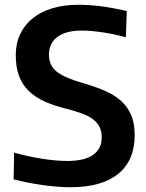

<svg xmlns="http://www.w3.org/2000/svg" viewBox="-20 -772 613 804"><path d="M276 12Q223 12 158.5 3Q94 -6 37 -21L39 -133Q95 -117 154.5 -107.5Q214 -98 262 -98Q334 -98 370 -123.5Q406 -149 406 -197Q406 -223 396 -242Q386 -261 367 -274.5Q348 -288 321 -297.5Q294 -307 260 -316Q207 -329 167 -347Q127 -365 100 -391.5Q73 -418 59.5 -454.5Q46 -491 46 -541Q46 -590 64.5 -629Q83 -668 117 -695.5Q151 -723 199.5 -737.5Q248 -752 309 -752Q353 -752 401 -746Q449 -740 511 -726L507 -616Q460 -629 410 -636.5Q360 -644 322 -644Q256 -644 220.5 -617.5Q185 -591 185 -543Q185 -496 220 -470Q255 -444 334 -422Q382 -408 421 -391Q460 -374 487.5 -349Q515 -324 529.5 -289.5Q544 -255 544 -206Q544 -100 475 -44Q406 12 276 12Z"/></svg>

Font: Encode Sans Narrow
Style: SemiBold
Weight: 600
Designer: Pablo Impallari, Andres Torresi
Foundry: Pablo Impallari, Andres Torresi
Version: Version 1.000; ttfautohint (v1.00) -l 8 -r 50 -G 200 -x 14 -